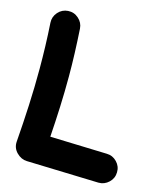

<svg xmlns="http://www.w3.org/2000/svg" viewBox="-116 -801 796 948"><g transform="rotate(15 282.0 -327.0)"><path d="M113.8 -716.8Q144.5 -718.8 167.7 -698.2Q190.9 -677.7 192.9 -647.5Q196.8 -585 199 -524.7Q201.2 -464.4 201.2 -405.3Q201.2 -326.2 198 -248.8Q194.8 -171.4 189.5 -94.2L481 -85Q511.2 -84.5 532.7 -62Q554.2 -39.6 553.2 -9.3Q552.7 21.5 530.3 42.7Q507.8 64 477.5 63.5L108.4 52.2Q79.6 51.3 56.4 28.1Q33.2 4.9 35.6 -27.8Q43 -124 47.4 -217.3Q51.8 -310.5 51.8 -405.3Q51.8 -461.9 50 -520Q48.3 -578.1 44.4 -637.7Q42.5 -668.5 63 -691.7Q83.5 -714.8 113.8 -716.8Z"/></g></svg>

Font: Mikhak ExtraBold
Style: Regular
Weight: 800
Designer: Amin Abedi
Version: Version 3.3